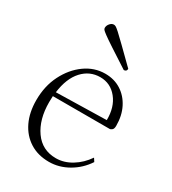

<svg xmlns="http://www.w3.org/2000/svg" viewBox="-169 -766 781 870"><g transform="rotate(30 221.5 -331.0)"><path d="M224 12Q166 12 123.5 -15Q81 -42 58 -90Q35 -138 35 -202Q35 -276 64.5 -334.5Q94 -393 142 -427.5Q190 -462 247 -462Q294 -462 330 -439Q366 -416 386.5 -375.5Q407 -335 407 -282Q407 -266 400 -260.5Q393 -255 389 -255H91Q90 -240 90 -223Q90 -133 130.5 -75.5Q171 -18 243 -18Q285 -18 324.5 -42Q364 -66 392 -107L403 -90Q372 -43 324 -15.5Q276 12 224 12ZM235 -437Q180 -437 142 -395.5Q104 -354 94 -277L357 -283Q358 -351 323.5 -394Q289 -437 235 -437ZM310 -518Q248 -558 213 -581Q178 -604 162.5 -615.5Q147 -627 143.5 -631.5Q140 -636 140 -641Q140 -653 149 -663.5Q158 -674 169 -674Q174 -674 179.5 -671Q185 -668 199.5 -655Q214 -642 243.5 -613Q273 -584 325 -533Q325 -518 310 -518Z"/></g></svg>

Font: Petrona ExtraLight
Style: Regular
Weight: 200
Designer: Ringo R. Seeber
Foundry: Ringo R. Seeber
Version: Version 2.001; ttfautohint (v1.8.3)